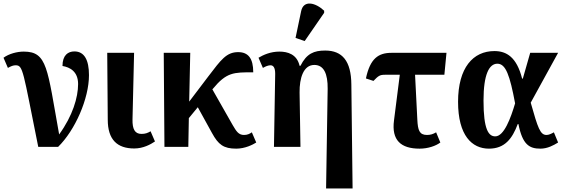

<svg xmlns="http://www.w3.org/2000/svg" viewBox="-26 -837 3214 1094"><path d="M192 0H305C402 -95 481 -275 481 -409C481 -496 454 -544 398 -544C362 -544 330 -523 330 -461C372 -454 419 -430 419 -358C419 -282 388 -177 311 -71C243 -449 244 -543 109 -543C72 -543 25 -531 -6 -508L19 -450C37 -460 49 -465 63 -465C106 -465 104 -436 192 0Z M739 9C790 9 832 -14 857 -31L832 -89C815 -79 802 -74 780 -74C742 -74 728 -102 729 -156L738 -536H585L588 -155C588 -41 642 9 739 9Z M911 0H1047L1050 -164L1101 -226L1182 -79C1218 -13 1248 10 1320 10C1371 10 1415 -13 1434 -25L1409 -83C1396 -74 1383 -68 1364 -68C1333 -68 1320 -90 1300 -124L1184 -328L1186 -330C1265 -426 1305 -425 1417 -425C1417 -505 1388 -540 1331 -540C1264 -540 1233 -496 1162 -403L1052 -258L1058 -536H907Z M1710 -603 1821 -764V-776C1772 -822 1704 -839 1690 -774L1658 -621ZM1832 237H1983L1976 -355C1975 -490 1924 -549 1827 -549C1763 -549 1721 -532 1686 -462H1681C1666 -528 1613 -543 1566 -543C1515 -543 1474 -524 1447 -508L1472 -450C1487 -459 1503 -465 1515 -465C1531 -465 1542 -453 1542 -416L1535 0H1686L1681 -310C1680 -392 1703 -467 1765 -467C1819 -467 1842 -417 1841 -331Z M2365 10C2413 10 2458 -6 2483 -25L2459 -83C2442 -73 2427 -68 2407 -68C2363 -68 2355 -96 2352 -154L2339 -411H2506L2518 -536H2205C2130 -536 2083 -504 2059 -390L2102 -376C2130 -405 2138 -411 2167 -411H2252L2219 -151C2204 -38 2258 10 2365 10Z M2760 10C2850 10 2893 -47 2924 -130H2928C2951 -13 2990 10 3053 10C3094 10 3128 -9 3154 -25L3130 -83C3114 -74 3100 -68 3088 -68C3052 -68 3039 -107 2998 -252L3154 -536H2995L2953 -389H2949C2918 -512 2860 -546 2791 -546C2670 -546 2584 -452 2584 -257C2584 -65 2663 10 2760 10ZM2796 -60C2758 -60 2729 -98 2729 -264C2729 -413 2761 -474 2808 -474C2856 -474 2879 -408 2909 -248C2884 -164 2846 -60 2796 -60Z"/></svg>

Font: Noto Serif SemiCondensed
Style: Bold
Weight: 700
Width: 4
Designer: Monotype Design Team
Foundry: Monotype Imaging Inc.
Version: Version 2.015